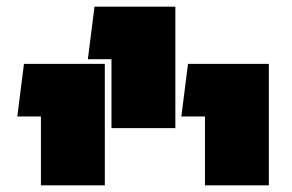

<svg xmlns="http://www.w3.org/2000/svg" viewBox="-20 -801 878 577"><path d="M596 -244V-451H525L545 -609H788V-244ZM103 -244V-451H32L52 -609H295V-244ZM315 -416V-623H244L264 -781H507V-416Z"/></svg>

Font: Noto Sans Hebrew SemiCondensed Black
Style: Regular
Weight: 900
Width: 4
Designer: Ben Nathan
Foundry: Google LLC
Version: Version 3.001; ttfautohint (v1.8.4.7-5d5b)